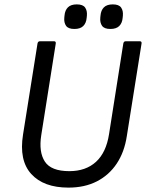

<svg xmlns="http://www.w3.org/2000/svg" viewBox="-20 -843 671 875"><path d="M292 12Q179 12 122.5 -50Q66 -112 85 -230L151 -645Q153 -655 162 -655H226Q236 -655 234 -644L168 -227Q156 -150 184.5 -106.5Q213 -63 296 -63Q371 -63 417.5 -105.5Q464 -148 477 -232L542 -645Q544 -655 553 -655H617Q627 -655 625 -644L558 -223Q547 -150 512 -97.5Q477 -45 421.5 -16.5Q366 12 292 12ZM483 -711Q455 -711 445 -725.5Q435 -740 437 -762L438 -772Q440 -796 453.5 -809.5Q467 -823 494 -823Q522 -823 532 -808.5Q542 -794 540 -772L539 -762Q537 -738 523.5 -724.5Q510 -711 483 -711ZM319 -711Q291 -711 281 -725.5Q271 -740 273 -762L274 -772Q276 -796 289.5 -809.5Q303 -823 330 -823Q358 -823 368 -808.5Q378 -794 376 -772L375 -762Q373 -738 359.5 -724.5Q346 -711 319 -711Z"/></svg>

Font: Sofia Sans Hairline
Style: Italic
Weight: 1
Italic angle: -9°
Designer: Botio Nikoltchev, Ani Petrova
Foundry: lettersoup
Version: Version 4.102